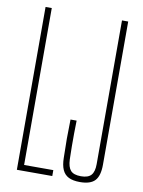

<svg xmlns="http://www.w3.org/2000/svg" viewBox="-89 -862 692 929"><g transform="rotate(10 257.0 -397.0)"><path d="M58.5 0V-800H89V-29H232.5V0ZM369 5.5Q334.5 5.5 313.5 -5Q292.5 -15.5 282.5 -38Q272.5 -60.5 272 -96.5Q270.5 -146.5 270.5 -190.2Q270.5 -234 272 -284.5H302Q301 -253 300.8 -221Q300.5 -189 300.8 -157.2Q301 -125.5 302 -94Q303.5 -56.5 318.2 -39.8Q333 -23 369 -23Q404 -23 419 -39.8Q434 -56.5 434 -94V-800H464.5V-96.5Q464.5 -42 442.5 -18.2Q420.5 5.5 369 5.5Z"/></g></svg>

Font: Big Shoulders Display ExtraLight
Style: Regular
Weight: 250
Designer: Patric King
Foundry: XO Type Co
Version: Version 2.002